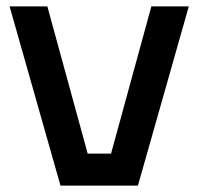

<svg xmlns="http://www.w3.org/2000/svg" viewBox="-20 -580 620 600"><path d="M169 0 10 -560H128L254 -100H327L453 -560H570L411 0Z"/></svg>

Font: Tektur Medium
Style: Regular
Weight: 500
Designer: Adam Jagosz
Foundry: Adam Jagosz
Version: Version 1.005;gftools[0.9.30]